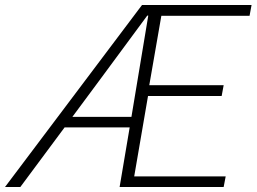

<svg xmlns="http://www.w3.org/2000/svg" viewBox="-59 -744 1021 764"><path d="M506 -724H942L934 -681H583L535 -405H831L823 -362H530L475 -42H839L831 0H417L457 -237H198L22 0H-39ZM464 -279 531 -682H527L338 -426L229 -279Z"/></svg>

Font: Nebula Sans Light
Style: Regular
Weight: 300
Italic angle: -9°
Designer: Paul D. Hunt for Adobe (as Source Sans)
Foundry: Nebula Entertainment & Broadcasting LLC
Version: Version 1.010